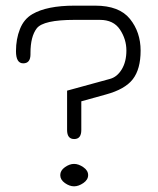

<svg xmlns="http://www.w3.org/2000/svg" viewBox="-20 -654 563 686"><path d="M195.3 -28.3Q195.3 -44.9 211.9 -56.6Q228.5 -68.4 244.6 -68.4Q260.7 -68.4 277.8 -56.6Q294.9 -44.9 294.9 -28.3Q294.9 -11.7 277.8 0Q260.7 11.7 244.6 11.7Q228.5 11.7 211.9 0Q195.3 -11.7 195.3 -28.3ZM270.5 -189.5Q270.5 -157.2 245.1 -157.2Q219.7 -157.2 219.7 -189.5V-330.1L373 -372.1Q398.4 -378.9 415 -406.2Q431.6 -433.6 431.6 -473.6Q431.6 -513.7 408.7 -548.3Q385.7 -583 336.9 -583H246.1Q134.8 -583 111.3 -552.7Q88.9 -523.4 88.9 -464.8Q88.9 -461.9 88.9 -460Q88.9 -427.7 63 -427.7Q37.1 -427.7 37.1 -471.2Q37.1 -514.6 51.3 -550.3Q65.4 -585.9 95.7 -603.5Q147.5 -633.8 246.1 -633.8H320.3Q406.2 -633.8 444.3 -586.4Q482.4 -539.1 482.4 -473.1Q482.4 -407.2 454.6 -371.1Q426.8 -335 358.4 -316.4L270.5 -292Z"/></svg>

Font: Jura
Style: Book
Weight: 400
Version: Version 2.5